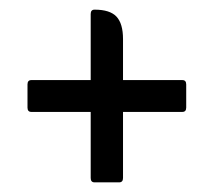

<svg xmlns="http://www.w3.org/2000/svg" viewBox="-20 -470 443 398"><path d="M168 -238H45Q37 -238 37 -247V-295Q37 -304 45 -304H168V-441Q168 -450 176 -450Q208 -450 221.5 -435.5Q235 -421 235 -389V-304H358Q366 -304 366 -295V-247Q366 -238 358 -238H235V-101Q235 -92 227 -92H176Q168 -92 168 -101Z"/></svg>

Font: Zain
Style: Italic
Weight: 400
Italic angle: -10°
Designer: Zain,Boutros
Foundry: Mobile Telecommunications Company (Zain), 2024
Version: Version 1.51; ttfautohint (v1.8.4)